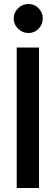

<svg xmlns="http://www.w3.org/2000/svg" viewBox="-20 -945 280 965"><path d="M64 -706H176V0H64ZM49 -853Q49 -882 71 -903.5Q93 -925 123 -925Q153 -925 174 -903.5Q195 -882 195 -853Q195 -822 174 -800.5Q153 -779 123 -779Q93 -779 71 -800.5Q49 -822 49 -853Z"/></svg>

Font: Lineal Medium
Style: Regular
Weight: 600
Designer: Created by Frank Adebiaye with contributions from Anton Moglia & Ariel Martín Pérez
Created by Frank ADEBIAYE with FontF
Foundry: Velvetyne Type Foundry
Version: Version 2.000